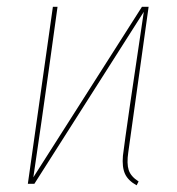

<svg xmlns="http://www.w3.org/2000/svg" viewBox="-20 -538 519 562"><path d="M355.5 -92.3Q350.6 -59.1 356.7 -40.3Q362.8 -21.5 385.7 -6.8L379.9 4.4Q355 -9.3 345.9 -29.1Q336.9 -48.8 339.8 -82Q349.1 -158.2 400.9 -503.4L80.6 0H61.5L134.8 -518.1H148.4L122.6 -332Q102.5 -187.5 77.6 -19L395.5 -518.1H415Z"/></svg>

Font: Fira Sans Compressed Hair
Style: Italic
Weight: 100
Width: 3
Italic angle: -8°
Designer: Carrois Corporate & Edenspiekermann AG
Foundry: Carrois Corporate GbR & Edenspiekermann AG
Version: Version 4.203;PS 004.203;hotconv 1.0.88;makeotf.lib2.5.64775